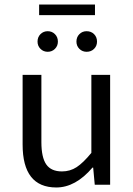

<svg xmlns="http://www.w3.org/2000/svg" viewBox="-20 -817 589 849"><path d="M80 -178V-486H163V-189Q163 -121 184.5 -90Q206 -59 254 -59Q290 -59 319 -78Q348 -97 384 -141V-486H467V0H399L392 -76H389Q314 12 229 12Q80 12 80 -178ZM146 -633Q146 -653 159 -666Q172 -679 191 -679Q210 -679 223 -666Q236 -653 236 -633Q236 -614 223 -601Q210 -588 191 -588Q172 -588 159 -601Q146 -614 146 -633ZM153 -750V-797H400V-750ZM318 -633Q318 -653 331 -666Q344 -679 363 -679Q383 -679 396 -666Q409 -653 409 -633Q409 -614 396 -601Q383 -588 363 -588Q344 -588 331 -601Q318 -614 318 -633Z"/></svg>

Font: RibengUni
Style: Regular
Weight: 400
Designer: (1) Dr. Andrew Glass (Senior Program Manager at Microsoft Corporation)
(2) Bivuti Chakma (Chakma Font Designer & Keyboar
Foundry: Bivuti Chakma
Version: Version 2.2022; Updated on: 03 June 2022; Friday